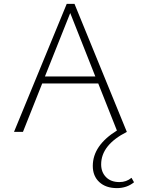

<svg xmlns="http://www.w3.org/2000/svg" viewBox="-20 -678 724 987"><path d="M656 236 669 259Q632 289 581 289Q524 289 490.5 258Q457 227 457 175Q457 70 581 -7L485 -249H197L98 0H52L323 -658H363L632 0Q500 67 500 167Q500 207 525 232.5Q550 258 594 258Q630 258 656 236ZM211 -285H470L341 -611Z"/></svg>

Font: EauTestInfant Light
Style: Regular
Weight: 300
Designer: Christian Thalmann (Catharsis Fonts)
Version: Version 0.001;PS 000.001;hotconv 1.0.88;makeotf.lib2.5.64775